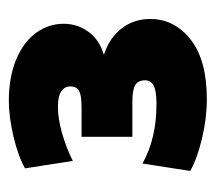

<svg xmlns="http://www.w3.org/2000/svg" viewBox="-46 -710 481 428"><g transform="rotate(-90 194.0 -496.5)"><path d="M26.4 -312.5 43 -418.9Q98.6 -387.7 174.8 -387.7Q205.1 -387.7 216.8 -394Q228.5 -400.4 228.5 -413.1Q228.5 -428.7 217.8 -435.1Q207 -441.4 181.6 -441.4H102.5V-554.7H168.9Q194.3 -554.7 204.6 -560.1Q214.8 -565.4 214.8 -580.1Q214.8 -592.8 203.6 -600.1Q192.4 -607.4 169.9 -607.4Q142.6 -607.4 110.4 -598.1Q78.1 -588.9 48.8 -574.2L32.2 -680.7Q59.6 -696.3 103.5 -706.5Q147.5 -716.8 182.6 -716.8Q236.3 -716.8 275.4 -700.2Q314.5 -683.6 334.5 -655.8Q354.5 -627.9 354.5 -594.7Q354.5 -563.5 336.4 -539.1Q318.4 -514.6 285.2 -504.9Q322.3 -493.2 343.8 -465.8Q365.2 -438.5 365.2 -401.4Q365.2 -347.7 319.3 -311.5Q273.4 -275.4 186.5 -275.4Q144.5 -275.4 99.1 -286.1Q53.7 -296.9 26.4 -312.5Z"/></g></svg>

Font: Min Sans Black
Style: Regular
Weight: 900
Designer: Jinseong-Kim, NotoSansCJK, Nunito
Foundry: Jinseong-Kim
Version: Version 1.000